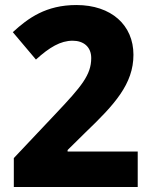

<svg xmlns="http://www.w3.org/2000/svg" viewBox="-20 -744 603 764"><path d="M35 -115V0H528V-141H249V-147L320 -217C436 -328 511 -410 511 -526C511 -644 423 -724 284 -724C163 -724 92 -672 31 -616L123 -507C177 -556 221 -582 269 -582C312 -582 343 -558 343 -513C343 -446 304 -400 204 -294Z"/></svg>

Font: Noto Sans Bengali UI ExtraBold
Style: Regular
Weight: 800
Designer: Jelle Bosma - Monotype Design Team
Foundry: Monotype Imaging Inc.
Version: Version 2.003